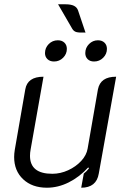

<svg xmlns="http://www.w3.org/2000/svg" viewBox="-20 -867 590 896"><path d="M441 -57Q430 9 359 9L371 -57Q382 -65 395 -81L392 -86Q351 -41 301 -16Q251 9 199 9Q130 9 88 -30.5Q46 -70 46 -134Q46 -150 49 -168L98 -450Q108 -509 183 -509L123 -170Q120 -154 120 -140Q120 -56 224 -56Q262 -56 298 -72.5Q334 -89 359 -116Q384 -143 389 -174L437 -450Q443 -480 464 -494.5Q485 -509 522 -509ZM317 -733 251 -847H285Q311 -847 325 -840Q339 -833 344 -819L379 -715Q348 -714 336 -717.5Q324 -721 317 -733ZM190 -619Q190 -644 207.5 -661.5Q225 -679 250 -679Q269 -679 280.5 -668Q292 -657 292 -639Q292 -615 274.5 -597.5Q257 -580 232 -580Q213 -580 201.5 -591Q190 -602 190 -619ZM378 -619Q378 -644 395.5 -661.5Q413 -679 437 -679Q456 -679 467.5 -668Q479 -657 479 -639Q479 -615 461.5 -597.5Q444 -580 419 -580Q400 -580 389 -591Q378 -602 378 -619Z"/></svg>

Font: K2D Light
Style: Italic
Weight: 300
Italic angle: -10°
Designer: Katatrad Aksorn Co.,Ltd.
Foundry: Cadson Demak Co.,Ltd.
Version: Version 1.000; ttfautohint (v1.6)